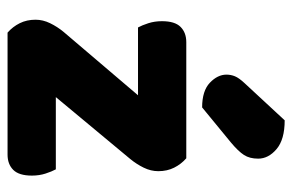

<svg xmlns="http://www.w3.org/2000/svg" viewBox="-156 -636 792 521"><g transform="rotate(90 240.5 -376.0)"><path d="M410 -485Q426 -471 435.5 -452Q445 -433 445 -409Q445 -389 435.5 -369.5Q426 -350 412 -333L244 -131H440Q446 -120 451.5 -103Q457 -86 457 -66Q457 -31 441.5 -15.5Q426 0 400 0H69Q53 -14 43.5 -33Q34 -52 34 -76Q34 -96 43.5 -115.5Q53 -135 67 -152L239 -354H55Q49 -365 43.5 -382Q38 -399 38 -419Q38 -454 53.5 -469.5Q69 -485 95 -485ZM307 -752Q359 -752 385 -730Q411 -708 411 -680Q411 -657 401 -641.5Q391 -626 367 -606L272 -528Q227 -528 205 -549Q183 -570 183 -594Q183 -606 187.5 -617Q192 -628 206 -643Z"/></g></svg>

Font: Baloo Thambi 2 ExtraBold
Style: Regular
Weight: 800
Designer: Aadarsh Rajan and Ek Type
Foundry: Ek Type
Version: Version 1.640;hotconv 1.0.111;makeotfexe 2.5.65597; ttfautoh